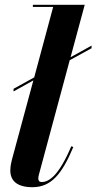

<svg xmlns="http://www.w3.org/2000/svg" viewBox="-20 -770 402 800"><path d="M285.5 -157.5 277 -160.5C226 -40.5 185.5 -11.5 153.5 -11.5C144 -11.5 139.5 -17.5 139.5 -26C139.5 -30.5 140.5 -36.5 142 -42L270.5 -519L361.5 -569V-580L274 -531.5L333 -750H117V-741H201.5L122.5 -447.5L36.5 -400V-389L119 -435L30 -106C27.5 -96 23 -78.5 23 -59.5C23 -17.5 50.5 10 115 10C194 10 238.5 -45.5 285.5 -157.5Z"/></svg>

Font: Bodoni* 24pt
Style: Bold Italic
Weight: 700
Italic angle: -13°
Version: Version 2.3